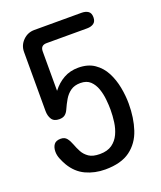

<svg xmlns="http://www.w3.org/2000/svg" viewBox="-139 -837 778 929"><g transform="rotate(-20 250.0 -373.0)"><path d="M242.2 2.9Q188.5 2.9 143.1 -18.1Q97.7 -39.1 69.3 -86.9Q59.6 -103.5 51.8 -122.6Q43.9 -141.6 43.9 -160.2Q43.9 -182.6 54.2 -196.8Q64.5 -210.9 88.9 -210.9Q109.4 -210.9 120.1 -197.3Q130.9 -183.6 138.2 -163.6Q145.5 -143.6 156.2 -123.5Q167 -103.5 187 -89.8Q207 -76.2 243.2 -76.2Q282.2 -76.2 306.2 -93.3Q330.1 -110.4 342.8 -137.7Q355.5 -165 359.9 -197.3Q364.3 -229.5 364.3 -260.7Q364.3 -284.2 361.3 -313.5Q358.4 -342.8 349.1 -369.6Q339.8 -396.5 321.3 -414.1Q302.7 -431.6 270.5 -431.6Q240.2 -431.6 220.2 -417.5Q200.2 -403.3 187 -380.9Q173.8 -358.4 163.1 -334Q156.2 -318.4 145.5 -310.1Q134.8 -301.8 116.2 -301.8Q88.9 -301.8 77.6 -319.3Q66.4 -336.9 66.4 -362.3V-666Q66.4 -700.2 90.8 -724.6Q115.2 -749 149.4 -749H392.6Q413.1 -749 426.3 -740.2Q439.5 -731.4 439.5 -709Q439.5 -687.5 426.3 -678.2Q413.1 -668.9 392.6 -668.9H183.6Q152.3 -668.9 152.3 -637.7V-434.6Q177.7 -467.8 210.9 -486.3Q244.1 -504.9 286.1 -504.9Q335.9 -504.9 369.1 -481.9Q402.3 -459 421.4 -422.4Q440.4 -385.7 448.7 -342.3Q457 -298.8 457 -257.8Q457 -184.6 437.5 -125.5Q418 -66.4 371.1 -31.7Q324.2 2.9 242.2 2.9Z"/></g></svg>

Font: Kosugi Maru
Style: Regular
Weight: 400
Designer: MOTOYA
Version: Version 4.002